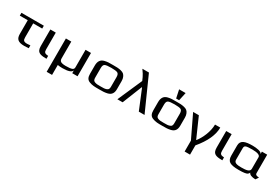

<svg xmlns="http://www.w3.org/2000/svg" viewBox="91 -1977 5020 3452"><g transform="rotate(30 2601.5 -250.5)"><path d="M291 -136V-425H478V-484H13V-425H178V-141C178 -36 224 7 355 7C380 7 410 5 445 2V-57C416 -54 394 -52 380 -52C307 -52 291 -74 291 -136Z M726 -136V-484H613V-141C613 -108 617 -82 626 -62C651 -3 719 7 816 7V-53C746 -57 726 -76 726 -136Z M1457 0V-484H1344V-119C1344 -94 1332 -77 1308 -68C1284 -59 1241 -54 1178 -54C1150 -54 1126 -56 1107 -61C1064 -70 1048 -93 1048 -134V-484H936V208H1048V2C1076 7 1109 10 1146 10C1266 10 1333 -13 1347 -59V0Z M2187 -321C2187 -353 2182 -380 2172 -402C2153 -445 2132 -467 2077 -481C2017 -495 1987 -494 1908 -494C1829 -494 1798 -495 1739 -481C1659 -462 1629 -405 1629 -321V-153C1629 -82 1648 -35 1707 -14C1770 10 1812 10 1908 10C1984 10 2019 10 2077 -3C2155 -21 2187 -72 2187 -153ZM2072 -140C2072 -100 2064 -74 2030 -62C1992 -48 1967 -49 1908 -49C1848 -49 1823 -48 1785 -62C1752 -74 1744 -100 1744 -140V-336C1744 -381 1755 -408 1778 -419C1800 -430 1844 -435 1908 -435C1972 -435 2015 -430 2038 -419C2060 -408 2072 -381 2072 -336Z M2535 -700H2399C2437 -647 2464 -605 2478 -573L2507 -508L2284 0H2393L2555 -406H2562L2729 0H2848Z M3501 -321C3501 -353 3496 -380 3486 -402C3467 -445 3446 -467 3391 -481C3331 -495 3301 -494 3222 -494C3143 -494 3112 -495 3053 -481C2973 -462 2943 -405 2943 -321V-153C2943 -82 2962 -35 3021 -14C3084 10 3126 10 3222 10C3298 10 3333 10 3391 -3C3469 -21 3501 -72 3501 -153ZM3386 -140C3386 -100 3378 -74 3344 -62C3306 -48 3281 -49 3222 -49C3162 -49 3137 -48 3099 -62C3066 -74 3058 -100 3058 -140V-336C3058 -381 3069 -408 3092 -419C3114 -430 3158 -435 3222 -435C3286 -435 3329 -430 3352 -419C3374 -408 3386 -381 3386 -336ZM3254 -540 3291 -710H3156L3192 -540Z M3882 -76H3876L3696 -484H3577L3801 -17V209H3913V17C4065 -164 4141 -331 4141 -484H4032C4032 -333 3956 -171 3882 -76Z M4377 -136V-484H4264V-141C4264 -108 4268 -82 4277 -62C4302 -3 4370 7 4467 7V-53C4397 -57 4377 -76 4377 -136Z M5115 -103V-484H5005V-432C4999 -481 4883 -494 4809 -494C4656 -494 4564 -468 4564 -357V-144C4564 -85 4582 -45 4618 -23C4654 -1 4715 10 4803 10C4858 10 4900 8 4928 3C4984 -7 4993 -16 5013 -51C5026 -16 5072 4 5152 7L5193 -54C5141 -56 5115 -65 5115 -103ZM4827 -52C4735 -52 4675 -62 4675 -127V-366C4675 -393 4685 -411 4706 -419C4726 -427 4770 -431 4837 -431C4947 -431 5003 -409 5003 -366V-127C5003 -61 4924 -52 4827 -52Z"/></g></svg>

Font: Gamestation Extended
Style: Regular
Weight: 400
Width: 7
Designer: Jonas Hecksher
Foundry: Jonas Hecksher, Playtypeª, e-types AS
Version: Version 1.003